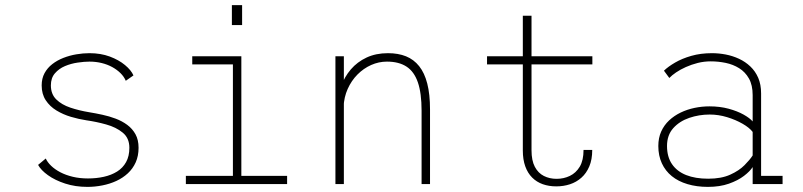

<svg xmlns="http://www.w3.org/2000/svg" viewBox="-20 -720 3140 751"><path d="M322 11Q274.5 11 234.8 -2Q195 -15 167.5 -34.8Q140 -54.5 129 -75L159 -100Q165.5 -85.5 180 -71.5Q194.5 -57.5 216 -46.2Q237.5 -35 264.8 -28.5Q292 -22 324 -22Q357 -22 386.2 -28.5Q415.5 -35 438 -49Q460.5 -63 473.2 -86Q486 -109 486 -142Q486 -180 460 -201.2Q434 -222.5 395.2 -233.2Q356.5 -244 317.5 -249.5Q288 -254 257.5 -263Q227 -272 201 -287.8Q175 -303.5 159 -327.8Q143 -352 143 -386Q143 -413 154.2 -433.8Q165.5 -454.5 184.5 -469.2Q203.5 -484 227.8 -493.5Q252 -503 278.5 -507.5Q305 -512 330 -512Q374 -512 409.5 -498.8Q445 -485.5 469 -465.5Q493 -445.5 502 -425L472 -404Q465 -420.5 451.2 -434Q437.5 -447.5 418.8 -457.8Q400 -468 377.5 -473.5Q355 -479 330 -479Q310 -479 284 -475.2Q258 -471.5 234.2 -461.5Q210.5 -451.5 194.8 -433.2Q179 -415 179 -386Q179 -352 200 -331.2Q221 -310.5 255.2 -299Q289.5 -287.5 329 -281Q353.5 -277 380.2 -271.2Q407 -265.5 432.2 -256Q457.5 -246.5 477.8 -231.5Q498 -216.5 510 -194.8Q522 -173 522 -142Q522 -110 510.8 -85Q499.5 -60 480 -42Q460.5 -24 435 -12.2Q409.5 -0.5 380.5 5.2Q351.5 11 322 11Z M707 0V-32H891V-468H732V-500H924V-32H1103V0ZM887 -700H927V-622H887Z M1292 0V-500H1325V-402V0ZM1629 0V-287Q1629 -355.5 1614.5 -397.8Q1600 -440 1570 -459.5Q1540 -479 1493.5 -479Q1461.5 -479 1431.8 -465.8Q1402 -452.5 1378.2 -428.5Q1354.5 -404.5 1340 -372.2Q1325.5 -340 1324 -302H1300.5Q1300.5 -343.5 1313.8 -381.2Q1327 -419 1352.2 -448.5Q1377.5 -478 1414 -495Q1450.5 -512 1497.5 -512Q1537.5 -512 1568 -499.8Q1598.5 -487.5 1619.5 -461.2Q1640.5 -435 1651.2 -393.2Q1662 -351.5 1662 -292V0Z M2025 -131.5V-658.5H2059V-132.5Q2059 -92 2072 -67.5Q2085 -43 2107.2 -31.8Q2129.5 -20.5 2157 -20.5Q2185 -20.5 2209 -32Q2233 -43.5 2247.8 -68.2Q2262.5 -93 2262.5 -133.5H2296.5Q2296.5 -96 2285 -69Q2273.5 -42 2254 -24.8Q2234.5 -7.5 2209.2 0.8Q2184 9 2156 9Q2127 9 2103 0.5Q2079 -8 2061.5 -25.5Q2044 -43 2034.5 -69.5Q2025 -96 2025 -131.5ZM1885 -468V-500H2297V-468Z M2749 11Q2705 11 2669 0.2Q2633 -10.5 2607.8 -31Q2582.5 -51.5 2568.8 -81.2Q2555 -111 2555 -149Q2555 -180.5 2566.2 -205.5Q2577.5 -230.5 2597.2 -249Q2617 -267.5 2642.5 -279.8Q2668 -292 2696.8 -298Q2725.5 -304 2755 -304Q2795.5 -304 2829.8 -294.8Q2864 -285.5 2888.5 -271.8Q2913 -258 2924 -245V-348Q2924 -387 2909.5 -412.8Q2895 -438.5 2871.2 -453.2Q2847.5 -468 2818.5 -474Q2789.5 -480 2760 -480Q2734 -480 2709.2 -473.8Q2684.5 -467.5 2662.8 -457.8Q2641 -448 2624.5 -436.8Q2608 -425.5 2598 -415L2577 -443.5Q2593.5 -459.5 2620.5 -475.2Q2647.5 -491 2684 -501.5Q2720.5 -512 2765 -512Q2791.5 -512 2818.8 -506.8Q2846 -501.5 2870.8 -490Q2895.5 -478.5 2915 -460Q2934.5 -441.5 2945.8 -415.5Q2957 -389.5 2957 -354.5V-32H3041V0H2924V-66.5Q2913.5 -50 2890 -32Q2866.5 -14 2831 -1.5Q2795.5 11 2749 11ZM2750 -21Q2801.5 -21 2836.2 -36.8Q2871 -52.5 2892.2 -74Q2913.5 -95.5 2924 -112V-204Q2911.5 -220.5 2884.5 -236Q2857.5 -251.5 2823.8 -261.8Q2790 -272 2756 -272Q2714.5 -272 2676.2 -259Q2638 -246 2613.5 -218.8Q2589 -191.5 2589 -149Q2589 -106.5 2608.5 -78Q2628 -49.5 2664 -35.2Q2700 -21 2750 -21Z"/></svg>

Font: Trispace Thin Thin
Style: Regular
Weight: 250
Version: Version 1.210